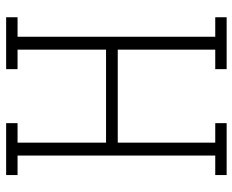

<svg xmlns="http://www.w3.org/2000/svg" viewBox="-88 -688 775 640"><g transform="rotate(-90 300.0 -367.5)"><path d="M37 0V-38H102V-697H37V-735H210V-697H145V-402H455V-697H390V-735H563V-697H498V-38H563V0H390V-38H455V-363H145V-38H210V0Z"/></g></svg>

Font: Iosevka Curly Slab XLtEx
Style: Regular
Weight: 200
Width: 7
Monospace: yes
Designer: Belleve Invis
Foundry: Belleve Invis
Version: Version 11.1.0; ttfautohint (v1.8.3)